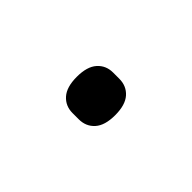

<svg xmlns="http://www.w3.org/2000/svg" viewBox="2 -622 636 636"><g transform="rotate(-45 320.0 -304.0)"><path d="M225 -290V-319Q225 -352 248.5 -373Q272 -394 320 -394Q368 -394 391.5 -373Q415 -352 415 -319V-290Q415 -256 391.5 -235Q368 -214 320 -214Q272 -214 248.5 -235Q225 -256 225 -290Z"/></g></svg>

Font: Writer SemiBold
Style: Regular
Weight: 600
Monospace: yes
Designer: Mike Abbink, Paul van der Laan, Pieter van Rosmalen
Foundry: Bold Monday
Version: Version 2.001 2020